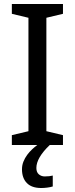

<svg xmlns="http://www.w3.org/2000/svg" viewBox="-20 -734 379 972"><path d="M298.8 0H40V-49.8L124 -69.8V-644L40 -664.1V-713.9H298.8V-664.1L214.8 -644V-69.8L298.8 -49.8ZM164.1 116.2Q164.1 138.2 176.8 148.7Q189.5 159.2 206.1 159.2Q218.3 159.2 229.2 158Q240.2 156.7 247.1 154.8V210Q234.4 213.9 218.8 215.8Q203.1 217.8 189 217.8Q140.1 217.8 115.7 192.4Q91.3 167 91.3 123Q91.3 102.5 98.6 84.2Q106 65.9 117.4 50.3Q128.9 34.7 142.6 22Q156.2 9.3 168.9 0H231.9Q164.1 64.9 164.1 116.2Z"/></svg>

Font: WenQuanYi Micro Hei
Style: Regular
Weight: 400
Foundry: Ascender Corporation
Version: Version 0.2.0-beta